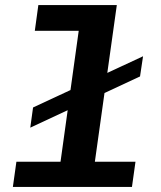

<svg xmlns="http://www.w3.org/2000/svg" viewBox="-20 -741 640 761"><path d="M206 0 292 -619H118L132 -721H443L342 0ZM31 0 45 -100H517L503 0ZM100 -235 111 -315 547 -518 535 -438Z"/></svg>

Font: Chivo Mono SemiBold
Style: Italic
Weight: 600
Italic angle: -8.05°
Monospace: yes
Version: Version 1.008